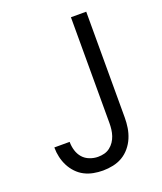

<svg xmlns="http://www.w3.org/2000/svg" viewBox="-138 -824 775 920"><g transform="rotate(-20 250.0 -363.5)"><path d="M228 8Q204 8 180 3.5Q156 -1 134.5 -12Q113 -23 96 -41Q79 -59 68 -80.5Q57 -102 51.5 -126Q46 -150 46 -174Q46 -174 46 -175Q46 -176 46 -176H124Q124 -176 124 -175.5Q124 -175 124 -175Q124 -153 130.5 -131.5Q137 -110 151 -94Q165 -78 186 -70Q207 -62 228 -62Q245 -62 260.5 -66Q276 -70 289 -80Q302 -90 311 -103.5Q320 -117 325 -132Q330 -147 332 -163Q334 -179 334 -195V-735H412V-195Q412 -169 408 -143.5Q404 -118 394 -94Q384 -70 367 -49.5Q350 -29 328 -16Q306 -3 280 2.5Q254 8 228 8Z"/></g></svg>

Font: Iosevka Julsh Curly
Style: Regular
Weight: 400
Designer: Belleve Invis
Foundry: Belleve Invis
Version: Version 15.0.2; ttfautohint (v1.8.4)